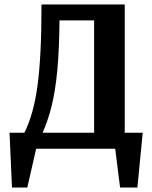

<svg xmlns="http://www.w3.org/2000/svg" viewBox="-20 -670 686 865"><path d="M34 175 23 -72H90Q111 -115 125.5 -166.5Q140 -218 149 -284.5Q158 -351 162.5 -440.5Q167 -530 167 -650H542V-72H623L599 175H521L499 0H143L103 175ZM172 -72H404V-578H248Q247 -445 238 -351.5Q229 -258 212.5 -192Q196 -126 172 -72Z"/></svg>

Font: Arsenal SC
Style: Bold
Weight: 700
Designer: Andrij Shevchenko
Foundry: Stairsfor
Version: Version 2.001; ttfautohint (v1.8.4.7-5d5b)